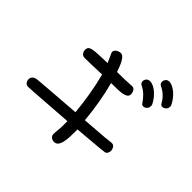

<svg xmlns="http://www.w3.org/2000/svg" viewBox="-174 -802 1154 1154"><g transform="rotate(45 402.5 -225.5)"><path d="M193.4 -338.9Q177.7 -338.9 168.9 -350.1Q160.2 -361.3 160.2 -375Q160.2 -389.6 167.5 -397Q174.8 -404.3 192.4 -407.7Q210 -411.1 239.3 -412.1Q268.6 -413.1 312.5 -415L287.1 -471.7Q284.2 -475.6 284.2 -481.4Q284.2 -495.1 297.9 -504.4Q311.5 -513.7 327.1 -513.7Q337.9 -513.7 347.2 -504.4Q356.4 -495.1 364.3 -481Q372.1 -466.8 378.4 -449.7Q384.8 -432.6 390.6 -417Q426.8 -417 459 -418Q491.2 -418.9 513.7 -420.9Q530.3 -420.9 537.6 -408.2Q544.9 -395.5 544.9 -381.8Q544.9 -366.2 533.2 -358.9Q521.5 -351.6 502.9 -348.6Q484.4 -345.7 460.4 -345.2Q436.5 -344.7 412.1 -344.7Q429.7 -280.3 441.4 -210.4Q453.1 -140.6 459 -75.2L585.9 -85Q617.2 -86.9 639.2 -89.8Q661.1 -92.8 671.9 -92.8Q684.6 -92.8 692.4 -81.1Q700.2 -69.3 700.2 -55.7Q700.2 -44.9 694.8 -35.6Q689.5 -26.4 679.7 -24.4Q668 -22.5 647.5 -20.5Q627 -18.6 599.1 -16.1Q571.3 -13.7 537.6 -10.7Q503.9 -7.8 466.8 -4.9Q466.8 25.4 465.8 53.2Q464.8 81.1 460.4 102.1Q456.1 123 446.3 135.7Q436.5 148.4 419.9 148.4Q405.3 148.4 394.5 139.6Q383.8 130.9 383.8 117.2Q383.8 103.5 386.2 83Q388.7 62.5 388.7 34.2V2.9L195.3 16.6Q150.4 19.5 119.1 22Q87.9 24.4 76.2 24.4Q60.5 24.4 52.7 13.2Q44.9 2 44.9 -11.7Q44.9 -23.4 54.2 -33.2Q63.5 -43 84 -45.9L193.4 -54.7Q234.4 -57.6 283.2 -61.5Q332 -65.4 384.8 -69.3Q378.9 -134.8 367.2 -205.1Q355.5 -275.4 337.9 -342.8Q290 -340.8 251.5 -339.8Q212.9 -338.9 193.4 -338.9ZM556.6 -461.9Q538.1 -469.7 538.1 -487.3Q538.1 -499 546.9 -508.8Q555.7 -518.6 570.3 -518.6Q583 -518.6 598.1 -511.7Q613.3 -504.9 627.9 -492.7Q642.6 -480.5 655.8 -463.9Q668.9 -447.3 677.7 -428.7Q679.7 -424.8 679.7 -421.4Q679.7 -418 679.7 -415Q679.7 -400.4 669.4 -391.1Q659.2 -381.8 648.4 -381.8Q636.7 -381.8 630.9 -391.6Q614.3 -416 596.2 -433.6Q578.1 -451.2 556.6 -461.9ZM640.6 -542Q629.9 -546.9 626.5 -553.2Q623 -559.6 623 -567.4Q623 -579.1 631.3 -588.9Q639.6 -598.6 654.3 -598.6Q667 -598.6 682.1 -591.3Q697.3 -584 711.9 -571.8Q726.6 -559.6 739.7 -542.5Q752.9 -525.4 761.7 -506.8Q763.7 -502.9 763.7 -499.5Q763.7 -496.1 763.7 -493.2Q763.7 -479.5 752.9 -470.2Q742.2 -460.9 731.4 -460.9Q720.7 -460.9 714.8 -469.7Q700.2 -496.1 682.1 -513.2Q664.1 -530.3 640.6 -542Z"/></g></svg>

Font: Hi Melody
Style: Regular
Weight: 400
Designer: YoonDesign Inc.
Foundry: YoonDesign Inc.
Version: Version 3.00